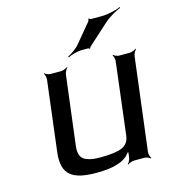

<svg xmlns="http://www.w3.org/2000/svg" viewBox="-107 -786 786 883"><g transform="rotate(-15 286.5 -344.0)"><path d="M245 10C325 10 377 -6 401 -37C404 -42 412 -47 413 -51L410 -53C408 -49 410 -41 409 -36L407 -20C406 -11 399 4 393 9L395 11C400 6 416 0 425 0H475C484 0 498 6 503 11L505 9C501 4 496 -11 497 -20L552 -464C553 -473 561 -488 567 -493L565 -495C559 -490 543 -484 534 -484H484C475 -484 461 -490 457 -495L455 -493C459 -488 463 -473 462 -464L420 -119C417 -94 404 -77 384 -68C364 -59 329 -54 279 -54C256 -54 238 -56 223 -61C190 -70 179 -93 184 -134L225 -464C226 -473 234 -488 240 -493L238 -495C232 -490 216 -484 207 -484H157C148 -484 134 -490 130 -495L128 -493C132 -488 136 -473 135 -464L94 -129C81 -23 130 10 245 10ZM454 -680H403C400 -680 395 -683 394 -685L390 -683C391 -681 389 -674 387 -672L313 -583C298 -565 271 -547 256 -540L258 -536C273 -544 303 -553 325 -553H354C356 -553 361 -551 360 -549L365 -551C364 -552 366 -557 369 -559L465 -646C488 -667 524 -687 545 -695V-699C524 -690 484 -680 454 -680Z"/></g></svg>

Font: Gamestation Storm Oblique 
Style: Italic
Weight: 400
Designer: Jonas Hecksher
Foundry: Jonas Hecksher, Playtypeª, e-types AS
Version: Version 1.003